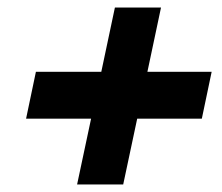

<svg xmlns="http://www.w3.org/2000/svg" viewBox="-20 -611 588 508"><path d="M306 -123H184L221 -297H49L75 -421H248L284 -591H406L370 -421H540L514 -297H343Z"/></svg>

Font: Red Hat Display Black
Style: Italic
Weight: 900
Italic angle: -12°
Designer: Pentagram / MCKL
Foundry: Pentagram / MCKL
Version: Version 1.003; Red Hat Display Black Italic